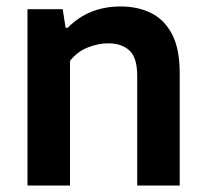

<svg xmlns="http://www.w3.org/2000/svg" viewBox="-20 -574 636 594"><path d="M65 0V-545.5H174L183 -488H189.5Q254 -554 353.5 -554Q406.5 -554 447.8 -533.5Q489 -513 512.5 -467.8Q536 -422.5 536 -347V0H404.5V-339.5Q404.5 -396 380.2 -418Q356 -440 314.5 -440Q284.5 -440 251.8 -427.2Q219 -414.5 196.5 -385.5V0Z"/></svg>

Font: Encode Sans SmBold
Style: Regular
Weight: 600
Designer: Multiple Designers
Foundry: Impallari Type
Version: Version 3.002; ttfautohint (v1.8.3) -l 8 -r 50 -G 200 -x 14 